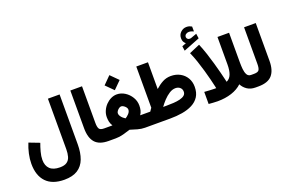

<svg xmlns="http://www.w3.org/2000/svg" viewBox="-132 -1426 3307 2180"><g transform="rotate(-20 1522.0 -336.5)"><path d="M609.4 -85.9Q609.4 17.1 581.5 90.6Q553.7 164.1 492.7 203.1Q431.6 242.2 332 242.2Q187.5 242.2 113 164.6Q38.6 86.9 38.6 -55.2Q38.6 -112.8 52.2 -175.3Q65.9 -237.8 89.4 -294.4L215.8 -246.1Q199.2 -202.6 185.3 -150.6Q171.4 -98.6 171.4 -55.2Q171.4 16.1 211.4 54.4Q251.5 92.8 332 92.8Q387.2 92.8 416.7 71.5Q446.3 50.3 457.3 12Q468.3 -26.4 468.3 -77.1V-687H609.4Z M739.3 -687H880.4V-244.6Q880.4 -195.8 893.3 -173.6Q906.2 -151.4 953.1 -151.4H965.3V0H953.1Q840.8 0 790 -57.9Q739.3 -115.7 739.3 -230.5Z M1215.3 -699.7 1306.6 -608.4 1215.3 -517.6 1124.5 -608.4ZM1417.5 -259.8Q1417.5 -229.5 1411.4 -203.1Q1405.3 -176.8 1388.2 -151.4H1462.9V0H1392.6Q1349.6 0 1304.2 -12.7Q1258.8 -25.4 1218.8 -38.6Q1177.2 -24.9 1130.6 -12.5Q1084 0 1038.6 0H945.8V-151.4H1019.5Q1028.8 -151.4 1035.6 -151.4Q1042.5 -151.4 1053.2 -151.9Q1036.6 -177.7 1030.5 -204.3Q1024.4 -231 1024.4 -260.7Q1024.4 -300.8 1040.8 -337.6Q1057.1 -374.5 1084.7 -403.3Q1112.3 -432.1 1147 -449Q1181.6 -465.8 1218.8 -465.8Q1269.5 -465.8 1314.9 -437Q1360.4 -408.2 1388.9 -361.3Q1417.5 -314.5 1417.5 -259.8ZM1219.7 -320.8Q1206.5 -320.8 1192.1 -310.8Q1177.7 -300.8 1167.5 -286.4Q1157.2 -272 1157.2 -258.8Q1157.2 -241.2 1168 -224.6Q1178.7 -208 1193.6 -195.1Q1208.5 -182.1 1220.7 -175.3Q1240.7 -186.5 1262.7 -209.7Q1284.7 -232.9 1284.7 -259.8Q1284.7 -273.4 1273.9 -287.4Q1263.2 -301.3 1248 -311Q1232.9 -320.8 1219.7 -320.8Z M1510.3 -151.4Q1516.6 -161.1 1522.9 -170.4Q1529.3 -179.7 1536.1 -189V-687H1677.2V-363.8Q1720.7 -403.3 1765.9 -427.5Q1811 -451.7 1865.7 -452.1Q1928.7 -452.1 1977.3 -425.5Q2025.9 -398.9 2053.5 -352.3Q2081.1 -305.7 2081.1 -245.1Q2081.1 -173.3 2050.5 -126Q2020 -78.6 1966.3 -51Q1912.6 -23.4 1843.3 -11.7Q1773.9 0 1696.3 0H1443.4V-151.4ZM1869.1 -304.2Q1831.5 -304.2 1794.2 -280.5Q1756.8 -256.8 1723.9 -221.7Q1690.9 -186.5 1666 -151.4H1703.6Q1749 -151.4 1792.2 -154.1Q1835.4 -156.7 1870.1 -165.3Q1904.8 -173.8 1925 -190.4Q1945.3 -207 1945.3 -234.9Q1945.3 -266.6 1923.3 -285.4Q1901.4 -304.2 1869.1 -304.2Z M2155.8 -743.2Q2139.2 -756.8 2131.1 -772.7Q2123 -788.6 2123 -814Q2123 -857.9 2153.6 -886.2Q2184.1 -914.6 2223.1 -914.6Q2244.6 -914.6 2258.5 -909.9Q2272.5 -905.3 2287.1 -897L2287.6 -837.4Q2257.8 -852.5 2230 -852.5Q2210.9 -852.5 2194.6 -841.1Q2178.2 -829.6 2178.2 -807.6Q2178.7 -794.9 2190.4 -784.2Q2202.1 -773.4 2227.5 -776.9Q2228 -776.9 2231 -777.8L2302.7 -803.7L2311 -745.6L2114.3 -668L2106 -724.1ZM2440.9 -173.3Q2482.4 -191.9 2499.8 -238.3Q2517.1 -284.7 2517.1 -353.5V-687H2657.2V-327.6Q2657.2 -287.6 2661.1 -246.8Q2665 -206.1 2680.2 -178.7Q2695.3 -151.4 2729 -151.4H2747.1V0H2727.5Q2668.5 0 2627.9 -27.6Q2587.4 -55.2 2565.9 -97.2Q2516.1 -49.8 2439.7 -24.9Q2363.3 0 2270.5 0Q2243.2 0 2216.6 -2.2Q2189.9 -4.4 2162.6 -6.3V-152.3Q2192.9 -150.4 2225.3 -148.2Q2257.8 -146 2280.3 -146H2305.2Q2305.2 -146 2298.3 -177Q2291.5 -208 2278.6 -259.8Q2265.6 -311.5 2247.8 -374.3Q2230 -437 2208.3 -501.2Q2186.5 -565.4 2161.6 -620.6L2290.5 -675.8Q2315.4 -617.2 2337.9 -549.1Q2360.4 -481 2379.2 -414.8Q2397.9 -348.6 2411.9 -293.9Q2425.8 -239.3 2433.3 -206.3Q2440.9 -173.3 2440.9 -173.3Z M2727.1 -151.4H2763.2Q2813 -151.4 2825.7 -173.3Q2838.4 -195.3 2838.4 -244.1V-687H2979.5V-230Q2979.5 -116.2 2928.7 -58.1Q2877.9 0 2762.7 0H2727.1Z"/></g></svg>

Font: Vazirmatn UI FD Black
Style: Regular
Weight: 900
Designer: Saber Rastikerdar
Foundry: Saber Rastikerdar
Version: Version 33.003